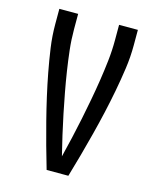

<svg xmlns="http://www.w3.org/2000/svg" viewBox="-111 -812 722 888"><g transform="rotate(15 250.0 -367.5)"><path d="M198 0Q182 -54 167 -108.5Q152 -163 138 -217.5Q124 -272 111.5 -327Q99 -382 88.5 -437.5Q78 -493 70 -549Q62 -605 62 -662V-735H152V-662Q152 -612 157.5 -563Q163 -514 170.5 -465.5Q178 -417 187 -368.5Q196 -320 206 -271.5Q216 -223 227 -175Q238 -127 250 -79Q262 -127 273 -175Q284 -223 294 -271.5Q304 -320 313 -368.5Q322 -417 329.5 -465.5Q337 -514 342.5 -563Q348 -612 348 -662V-735H438V-662Q438 -605 430 -549Q422 -493 411.5 -437.5Q401 -382 388.5 -327Q376 -272 362 -217.5Q348 -163 333 -108.5Q318 -54 302 0Z"/></g></svg>

Font: Iosevka Curly Medium
Style: Regular
Weight: 500
Monospace: yes
Designer: Belleve Invis
Foundry: Belleve Invis
Version: Version 22.1.2; ttfautohint (v1.8.4)